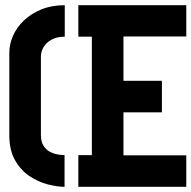

<svg xmlns="http://www.w3.org/2000/svg" viewBox="-20 -720 738 740"><path d="M281.9 0V-122.2H334V-578.6H281.9V-700H698V-579.4H455.8V-408.5H604V-287.1H455.8V-121.4H698V0ZM228.8 0Q199.6 0 163 -9.6Q126.4 -19.2 92.8 -41.9Q59.1 -64.7 37.5 -103.2Q15.9 -141.6 15.9 -199.4V-516Q15.9 -549 29.9 -581.5Q43.9 -614 71.7 -640.6Q99.4 -667.3 139.2 -683.6Q178.9 -700 229.6 -700V-578.6Q206.2 -578.6 188.8 -571.7Q171.5 -564.8 160.2 -553.8Q149 -542.7 143.4 -529.6Q137.7 -516.4 137.7 -503V-199.4Q137.7 -174.6 147.2 -159.1Q156.7 -143.5 171.5 -135.5Q186.3 -127.6 201.6 -124.9Q217 -122.2 228.8 -122.2Z"/></svg>

Font: Stick No Bills ExtraLight
Style: Regular
Weight: 200
Designer: Kosala Senevirathne, Siva Puranthara, Lasantha Premarathna, Tharique Azeez
Foundry: mooniak
Version: Version 2.000